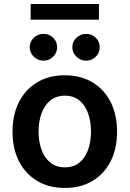

<svg xmlns="http://www.w3.org/2000/svg" viewBox="-20 -929 648 960"><path d="M304 10.7Q224.1 10.7 165.5 -24.5Q106.9 -59.7 74.8 -123Q42.6 -186.4 42.6 -270.6Q42.6 -355.1 74.8 -418.5Q106.9 -481.9 165.5 -517.2Q224.1 -552.6 304 -552.6Q383.9 -552.6 442.6 -517.2Q501.4 -481.9 533.4 -418.5Q565.3 -355.1 565.3 -270.6Q565.3 -186.4 533.4 -123Q501.4 -59.7 442.6 -24.5Q383.9 10.7 304 10.7ZM304.7 -92.3Q348.4 -92.3 377.3 -116.1Q406.2 -139.9 420.6 -180.6Q435 -221.2 435 -271Q435 -321 420.6 -361.7Q406.2 -402.3 377.3 -426.5Q348.4 -450.6 304.7 -450.6Q260.7 -450.6 231.4 -426.5Q202.1 -402.3 187.5 -361.7Q172.9 -321 172.9 -271Q172.9 -221.2 187.5 -180.6Q202.1 -139.9 231.4 -116.1Q260.7 -92.3 304.7 -92.3ZM474.8 -830.6H133.2V-909.1H474.8ZM197.4 -625.7Q169.4 -625.7 149 -645.6Q128.6 -665.5 128.6 -692.5Q128.6 -720.9 149 -740.2Q169.4 -759.6 197.4 -759.6Q226.2 -759.6 245.9 -740.2Q265.6 -720.9 265.6 -692.5Q265.6 -665.5 245.9 -645.6Q226.2 -625.7 197.4 -625.7ZM410.5 -625.7Q382.5 -625.7 362 -645.6Q341.6 -665.5 341.6 -692.5Q341.6 -720.9 362 -740.2Q382.5 -759.6 410.5 -759.6Q439.3 -759.6 459 -740.2Q478.7 -720.9 478.7 -692.5Q478.7 -665.5 459 -645.6Q439.3 -625.7 410.5 -625.7Z"/></svg>

Font: Linik Sans SemiBold
Style: Regular
Weight: 600
Designer: Rasmus Andersson (font), Cristiano Sobral (main changes)
Foundry: rsms
Version: Version 3.018;June 1, 2022;FontCreator 14.0.0.2814 64-bit; t